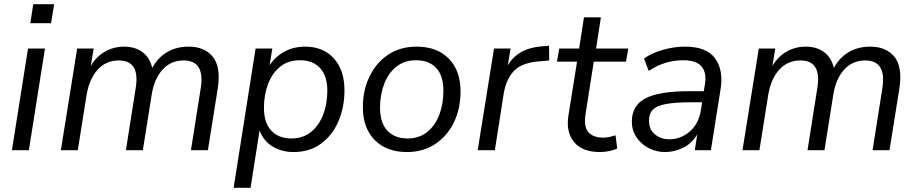

<svg xmlns="http://www.w3.org/2000/svg" viewBox="-20 -718 4387 918"><path d="M125 -607 139 -698H239L224 -607ZM37 0 114 -486H195L118 0Z M271 0 349 -486H428L414 -403Q441 -448 482.5 -471.5Q524 -495 573 -495Q626 -495 661 -469Q696 -443 708 -393Q734 -442 778.5 -468.5Q823 -495 882 -495Q958 -495 997.5 -446.5Q1037 -398 1021 -294L974 0H893L940 -298Q960 -429 858 -429Q797 -429 757 -385Q717 -341 705 -264L663 0H582L629 -298Q650 -429 548 -429Q487 -429 447 -385Q407 -341 394 -264L352 0Z M1097 180 1202 -486H1282L1269 -406Q1297 -448 1340.5 -471.5Q1384 -495 1439 -495Q1525 -495 1576 -439Q1627 -383 1627 -286Q1627 -206 1598.5 -139Q1570 -72 1515.5 -31.5Q1461 9 1383 9Q1329 9 1285 -16.5Q1241 -42 1221 -94L1178 180ZM1373 -56Q1429 -56 1467 -87Q1505 -118 1525 -169.5Q1545 -221 1545 -284Q1545 -356 1510 -393Q1475 -430 1414 -430Q1358 -430 1320 -399.5Q1282 -369 1262 -317Q1242 -265 1242 -202Q1242 -131 1277 -93.5Q1312 -56 1373 -56Z M1926 9Q1828 9 1771.5 -48.5Q1715 -106 1715 -205Q1715 -287 1747 -353Q1779 -419 1836.5 -457Q1894 -495 1972 -495Q2070 -495 2126 -437.5Q2182 -380 2182 -281Q2182 -199 2150.5 -133.5Q2119 -68 2061 -29.5Q2003 9 1926 9ZM1929 -56Q1984 -56 2022.5 -87Q2061 -118 2080.5 -169.5Q2100 -221 2100 -284Q2100 -356 2065.5 -393Q2031 -430 1969 -430Q1914 -430 1875.5 -399.5Q1837 -369 1817 -317Q1797 -265 1797 -202Q1797 -131 1832 -93.5Q1867 -56 1929 -56Z M2264 0 2342 -486H2421L2408 -405Q2430 -444 2469.5 -467.5Q2509 -491 2566 -496L2605 -499L2606 -429L2550 -424Q2470 -416 2434.5 -376Q2399 -336 2388 -268L2346 0Z M2849 9Q2764 9 2724.5 -39Q2685 -87 2698 -167L2739 -423H2643L2654 -486H2749L2772 -635H2853L2830 -486H2984L2973 -423H2819L2780 -175Q2770 -114 2792.5 -87Q2815 -60 2864 -60Q2881 -60 2895.5 -63.5Q2910 -67 2923 -71L2931 -8Q2918 -1 2894.5 4Q2871 9 2849 9Z M3160 9Q3118 9 3081.5 -10Q3045 -29 3023 -62Q3001 -95 3001 -137Q3001 -214 3066.5 -248Q3132 -282 3276 -282H3345L3350 -312Q3360 -369 3335 -399.5Q3310 -430 3247 -430Q3158 -430 3082 -379L3059 -438Q3095 -464 3148.5 -479.5Q3202 -495 3256 -495Q3358 -495 3399 -439Q3440 -383 3425 -290L3379 0H3302L3314 -76Q3289 -33 3247 -12Q3205 9 3160 9ZM3180 -52Q3234 -52 3277 -88.5Q3320 -125 3331 -190L3337 -229H3287Q3210 -229 3165.5 -221Q3121 -213 3102 -194Q3083 -175 3083 -142Q3083 -98 3112 -75Q3141 -52 3180 -52Z M3530 0 3608 -486H3687L3673 -403Q3700 -448 3741.5 -471.5Q3783 -495 3832 -495Q3885 -495 3920 -469Q3955 -443 3967 -393Q3993 -442 4037.5 -468.5Q4082 -495 4141 -495Q4217 -495 4256.5 -446.5Q4296 -398 4280 -294L4233 0H4152L4199 -298Q4219 -429 4117 -429Q4056 -429 4016 -385Q3976 -341 3964 -264L3922 0H3841L3888 -298Q3909 -429 3807 -429Q3746 -429 3706 -385Q3666 -341 3653 -264L3611 0Z"/></svg>

Font: Nunito Sans
Style: Italic
Weight: 400
Italic angle: -9°
Designer: Vernon Adams
Foundry: Vernon Adams
Version: Version 3.006; ttfautohint (v1.8.3)